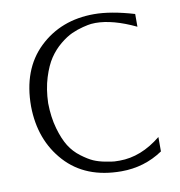

<svg xmlns="http://www.w3.org/2000/svg" viewBox="-83 -807 847 905"><g transform="rotate(-10 340.0 -355.0)"><path d="M426 -731Q507 -731 618 -698V-637Q509 -689 426 -689Q418 -689 405.5 -688Q393 -687 365 -680Q337 -673 310.5 -661Q284 -649 253.5 -624Q223 -599 200 -565Q177 -531 160 -476.5Q143 -422 141 -355Q142 -287 157.5 -233Q173 -179 194 -145.5Q215 -112 247 -88Q279 -64 303 -53.5Q327 -43 359 -37Q391 -31 401.5 -30.5Q412 -30 426 -30Q529 -30 625 -108V-39Q536 21 426 21Q255 21 158 -85.5Q61 -192 59 -354Q59 -531 163.5 -631Q268 -731 426 -731Z"/></g></svg>

Font: Afta sans
Style: Regular
Weight: 400
Designer: par.qink
Foundry: Oriol Esparraguera Font
Version: Version 1.000